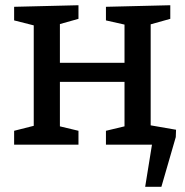

<svg xmlns="http://www.w3.org/2000/svg" viewBox="-20 -553 709 734"><path d="M34 0V-53L109 -72V-456L34 -475V-527L280 -533V-481L209 -461V-313H456V-459L385 -475V-527L631 -533V-481L556 -460V-72L631 -53V0H385V-53L456 -70V-240H209V-70L280 -53V0ZM503 -83 653 -57 652 -29 597 161H535L561 0H487Z"/></svg>

Font: Bitter Medium
Style: Regular
Weight: 500
Designer: Sol Matas, and Bitter project Authors
Foundry: Sol Matas
Version: Version 2.001